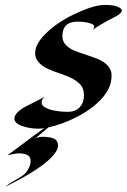

<svg xmlns="http://www.w3.org/2000/svg" viewBox="-21 -503 507 768"><path d="M348.1 -382.3Q356 -390.1 356 -396.5Q356 -402.8 347.4 -406.7Q338.9 -410.6 327.6 -413.1Q309.1 -416.5 289.6 -416.5Q228.5 -416.5 228.5 -357.9Q228.5 -315.9 291 -294.9Q308.6 -288.6 326.9 -282.7Q345.2 -276.9 363 -270Q380.9 -263.2 394.5 -253.9Q425.3 -232.4 425.3 -202.4Q425.3 -172.4 413.8 -149.2Q402.3 -126 382.8 -105.2Q363.3 -84.5 337.9 -66.4Q312.5 -48.3 284.2 -34.2Q228.5 -5.4 172.9 6.3L117.7 52.7Q137.2 39.6 177.2 46.4Q197.3 49.8 204.3 58.6Q211.4 67.4 211.4 79.8Q211.4 92.3 199.2 109.1Q187 126 167.5 142.6Q147.9 159.2 123.8 175Q99.6 190.9 76.2 204.1Q37.1 226.1 -1 244.6Q14.6 231.9 31.7 222.4Q48.8 212.9 60.8 205.3Q72.8 197.8 79.3 190.9Q85.9 184.1 90.8 175.8Q101.6 156.7 101.6 140.6Q101.6 110.4 55.2 110.4Q40 110.4 8.8 118.2Q32.7 100.6 55.9 83.3Q79.1 65.9 104.7 46.6Q130.4 27.3 155.3 9.8Q140.6 11.7 130.1 11.7Q119.6 11.7 104.2 9.8Q88.9 7.8 73.7 2.9Q36.6 -8.3 36.6 -28.3Q36.6 -53.2 85.9 -79.1Q99.6 -85.9 113.3 -92.8Q145.5 -108.4 157.7 -117.7Q145.5 -105.5 145.5 -93.5Q145.5 -81.5 158.2 -74Q170.9 -66.4 188 -62.5Q217.8 -55.7 249.3 -55.7Q280.8 -55.7 297.9 -74.2Q314.9 -92.8 314.9 -121.1Q314.9 -149.4 300.5 -164.8Q286.1 -180.2 264.4 -190.7Q242.7 -201.2 217.3 -209.5Q191.9 -217.8 169.9 -228Q119.6 -252 119.6 -290.5Q119.6 -332 174.3 -380.4Q221.7 -422.4 291 -453.1Q358.4 -483.4 398.4 -483.4Q434.1 -483.4 450.2 -475.8Q466.3 -468.3 466.3 -461.9Q466.3 -448.7 435.5 -433.6Q379.9 -405.8 348.1 -382.3ZM348.1 -382.3 345.7 -380.9Q346.7 -381.3 348.1 -382.3ZM157.7 -117.7 160.2 -119.6Z"/></svg>

Font: Fondamento
Style: Italic
Weight: 400
Italic angle: -12°
Version: Version 1.000